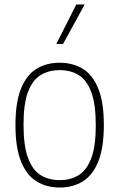

<svg xmlns="http://www.w3.org/2000/svg" viewBox="-20 -828 532 857"><path d="M246.5 9Q187.5 9 143 -18.5Q98.5 -46 73.8 -107.5Q49 -169 49 -270Q49 -370.5 73.5 -431.8Q98 -493 142.5 -520.5Q187 -548 246.5 -548Q305.5 -548 349.8 -520.8Q394 -493.5 418.8 -432.2Q443.5 -371 443.5 -270Q443.5 -169.5 419 -108Q394.5 -46.5 350.2 -18.8Q306 9 246.5 9ZM246.5 -24Q295.5 -24 331.5 -46.5Q367.5 -69 387.5 -122.2Q407.5 -175.5 407.5 -268.5Q407.5 -362.5 387.5 -416.5Q367.5 -470.5 331.5 -492.8Q295.5 -515 246.5 -515Q197.5 -515 161.2 -492.8Q125 -470.5 105 -417.5Q85 -364.5 85 -272Q85 -177.5 105 -123.2Q125 -69 161.2 -46.5Q197.5 -24 246.5 -24ZM231.5 -632 320.5 -808H358L261.5 -632Z"/></svg>

Font: Encode Sans Semi Condensed Thin
Style: Regular
Weight: 100
Width: 4
Designer: Multiple Designers
Foundry: Impallari Type
Version: Version 3.000; ttfautohint (v1.8.3) -l 8 -r 50 -G 200 -x 14 